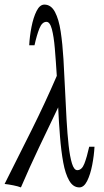

<svg xmlns="http://www.w3.org/2000/svg" viewBox="-35 -800 451 835"><path d="M353 -162H376Q374 -124 366 -82.5Q358 -41 344 -13Q330 15 310 15Q283 15 266 -14.5Q249 -44 240 -93.5Q231 -143 226 -205.5Q221 -268 218 -333Q178 -250 135 -159.5Q92 -69 56 15Q43 10 23 6Q3 2 -15 0Q43 -115 102.5 -234.5Q162 -354 212 -470Q208 -535 203.5 -588.5Q199 -642 190.5 -673.5Q182 -705 167 -705Q148 -705 136.5 -676.5Q125 -648 115 -603H92Q94 -642 102 -683Q110 -724 124 -752Q138 -780 158 -780Q187 -780 204 -748Q221 -716 229 -662.5Q237 -609 241 -542.5Q245 -476 248 -407Q251 -341 254.5 -279Q258 -217 263.5 -167.5Q269 -118 278 -89Q287 -60 301 -60Q321 -60 332 -88.5Q343 -117 353 -162Z"/></svg>

Font: Bona Nova
Style: Italic
Weight: 400
Italic angle: -4°
Designer: Mateusz Machalski
Foundry: Capitalics
Version: Version 4.001; ttfautohint (v1.8.3)